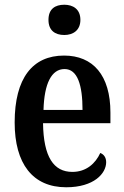

<svg xmlns="http://www.w3.org/2000/svg" viewBox="-20 -782 525 812"><path d="M252 -634C288 -634 320 -653 320 -698C320 -744 288 -762 252 -762C213 -762 185 -744 185 -698C185 -653 213 -634 252 -634ZM260 10C378 10 429 -49 429 -96C429 -117 418 -130 404 -135C384 -91 345 -55 286 -55C207 -55 164 -118 162 -261H447V-306C447 -464 373 -547 251 -547C118 -547 42 -452 42 -264C42 -90 118 10 260 10ZM329 -317H164C167 -429 198 -490 253 -490C308 -490 329 -422 329 -317Z"/></svg>

Font: Noto Serif Armenian Condensed SemiBold
Style: Regular
Weight: 600
Width: 3
Designer: Monotype Design Team
Foundry: Monotype Imaging Inc.
Version: Version 2.008